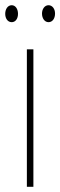

<svg xmlns="http://www.w3.org/2000/svg" viewBox="-32 -716 231 736"><path d="M-12 -663C-12 -646 -3 -631 13 -631C27 -631 37 -644 37 -663C37 -682 27 -696 13 -696C-3 -696 -12 -680 -12 -663ZM129 -664C129 -646 139 -631 154 -631C169 -631 179 -645 179 -664C179 -683 168 -696 154 -696C139 -696 129 -681 129 -664ZM96 0V-527H71V0Z"/></svg>

Font: Noto Sans Myanmar UI ExtraCondensed Thin
Style: Regular
Weight: 100
Width: 2
Designer: Monotype Design Team
Foundry: Monotype Imaging Inc.
Version: Version 2.103